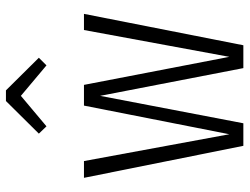

<svg xmlns="http://www.w3.org/2000/svg" viewBox="-114 -704 819 630"><g transform="rotate(-90 295.0 -389.5)"><path d="M564 -523 461 0H386L295 -470L205 0H131L26 -523H81L169 -46L263 -523H331L423 -46L511 -523ZM195 -646 171 -671 278 -779H313L420 -671L395 -646L295 -730Z"/></g></svg>

Font: Fira Sans Extra Condensed Light
Style: Regular
Weight: 300
Width: 1
Designer: Carrois Corporate & Edenspiekermann AG
Foundry: Carrois Corporate GbR & Edenspiekermann AG
Version: Version 4.203